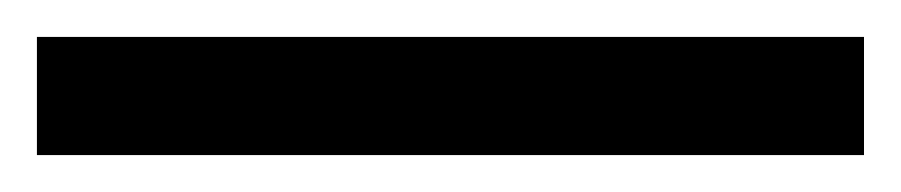

<svg xmlns="http://www.w3.org/2000/svg" viewBox="-22 70 488 104"><path d="M446 154H-2V90H446Z"/></svg>

Font: hexguzrati15
Style: Regular
Weight: 400
Designer: Jelle Bosma - Monotype Design Team
Foundry: Monotype Imaging Inc.
Version: Version 2.006